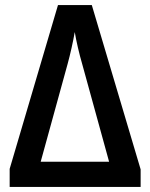

<svg xmlns="http://www.w3.org/2000/svg" viewBox="-20 -735 590 755"><path d="M341 -715H208L18 -71V0H533V-69ZM409 -99H140L246 -484C256 -520 268 -574 274 -609C279 -577 292 -521 303 -484Z"/></svg>

Font: Noto Sans UI SemiCondensed Medium
Style: Regular
Weight: 500
Width: 4
Designer: Monotype Design Team
Foundry: Monotype Imaging Inc.
Version: Version 1.901